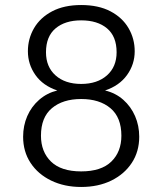

<svg xmlns="http://www.w3.org/2000/svg" viewBox="-20 -732 646 764"><path d="M303 12Q236 12 183.5 -13.5Q131 -39 101.5 -84Q72 -129 72 -188Q72 -232 88.5 -270Q105 -308 136 -335Q167 -362 208 -372Q151 -391 121 -433.5Q91 -476 91 -528Q91 -578 115.5 -620Q140 -662 187.5 -687Q235 -712 303 -712Q372 -712 419.5 -687Q467 -662 491.5 -620Q516 -578 516 -528Q516 -476 485.5 -433.5Q455 -391 398 -372Q440 -362 470.5 -335Q501 -308 517.5 -270Q534 -232 534 -188Q534 -129 504.5 -84Q475 -39 423 -13.5Q371 12 303 12ZM303 -50Q383 -50 423 -89Q463 -128 463 -192Q463 -265 419.5 -301.5Q376 -338 303 -338Q230 -338 186.5 -301.5Q143 -265 143 -192Q143 -128 183 -89Q223 -50 303 -50ZM303 -398Q367 -398 405.5 -432Q444 -466 444 -524Q444 -587 406 -619Q368 -651 303 -651Q239 -651 201 -619Q163 -587 163 -524Q163 -466 201 -432Q239 -398 303 -398Z"/></svg>

Font: DM Sans 9pt Light
Style: Regular
Weight: 300
Version: Version 4.004;gftools[0.9.30]